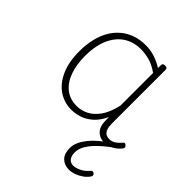

<svg xmlns="http://www.w3.org/2000/svg" viewBox="-211 -654 1046 1046"><g transform="rotate(45 311.5 -131.0)"><path d="M269 17Q214 17 170 -13Q126 -43 100.5 -100.5Q75 -158 75 -239Q75 -288 84.5 -330.5Q94 -373 113 -407.5Q132 -442 160.5 -467Q189 -492 226 -505.5Q263 -519 309 -519Q344 -519 376 -509Q408 -499 443 -478V-500Q443 -508 447.5 -511.5Q452 -515 461 -515Q471 -515 475 -511.5Q479 -508 479 -500V-88Q479 -64 484 -48Q489 -32 500.5 -24Q512 -16 529 -16Q540 -16 551 -20Q562 -24 573 -33Q584 -42 595 -55Q600 -61 605 -61Q610 -61 615 -55Q620 -51 621.5 -46Q623 -41 619 -35Q608 -20 592.5 -8Q577 4 559.5 10.5Q542 17 525 17Q506 17 491 11Q476 5 465 -6.5Q454 -18 448.5 -35.5Q443 -53 443 -76Q443 -82 443 -88.5Q443 -95 443 -100Q420 -52 389.5 -26.5Q359 -1 327.5 8Q296 17 269 17ZM115 -243Q115 -178 133 -127Q151 -76 187 -47Q223 -18 276 -18Q309 -18 341.5 -33.5Q374 -49 401 -86Q428 -123 443 -188V-440Q406 -466 372.5 -475.5Q339 -485 305 -485Q270 -485 240.5 -474.5Q211 -464 188 -444Q165 -424 148.5 -394.5Q132 -365 123.5 -327Q115 -289 115 -243ZM491 257Q455 257 433 235Q411 213 411 170Q411 146 421.5 123Q432 100 450 77.5Q468 55 492 34.5Q516 14 543 -5H579V-1Q555 16 531.5 36Q508 56 489 77.5Q470 99 458.5 121.5Q447 144 447 167Q447 195 459 210Q471 225 493 225Q509 225 533.5 214Q558 203 578 179Q584 172 589.5 171.5Q595 171 599 175Q606 180 606.5 186Q607 192 602 199Q589 217 570 230Q551 243 530.5 250Q510 257 491 257Z"/></g></svg>

Font: Playwrite CL Thin
Style: Regular
Weight: 100
Designer: Veronika Burian, José Scaglione
Foundry: TypeTogether
Version: Version 1.002